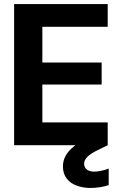

<svg xmlns="http://www.w3.org/2000/svg" viewBox="-20 -720 589 952"><path d="M50 0V-700H514V-587H190V-410H484V-301H190V-113H514V0ZM429 212Q392 212 360.5 200.5Q329 189 310.5 165Q292 141 292 105Q292 77 305.5 52Q319 27 350.5 2.5Q382 -22 438 -46L483 -65L514 0L463 25Q427 43 412 59Q397 75 397 92Q397 110 410.5 120.5Q424 131 447 131Q462 131 481 127Q500 123 519 116V198Q500 204 477 208Q454 212 429 212Z"/></svg>

Font: DM Sans 36pt ExtraBold
Style: Regular
Weight: 800
Designer: Colophon Foundry, Jonny Pinhorn
Foundry: Colophon Foundry
Version: Version 4.004;gftools[0.9.30]